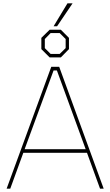

<svg xmlns="http://www.w3.org/2000/svg" viewBox="-20 -1141 667 1161"><path d="M304 -982 388 -1121H419L325 -982ZM280 -794 230 -844V-912L280 -961H348L397 -912V-844L348 -794ZM286 -815H341L377 -850V-905L341 -941H286L251 -905V-850ZM20 0 290 -737H338L607 0H585L506 -217H121L42 0ZM129 -239H498L324 -715H304Z"/></svg>

Font: Tomorrow Thin
Style: Regular
Weight: 250
Designer: Tony de Marco, Monica Rizzolli
Foundry: Just in Type
Version: Version 2.002